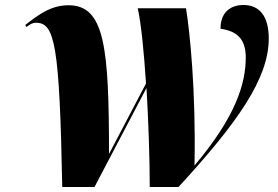

<svg xmlns="http://www.w3.org/2000/svg" viewBox="-20 -747 1113 768"><path d="M229 1H358L566 -395C574 -258 579 -109 579 1H694C931 -257 1055 -433 1055 -593C1055 -681 1019 -727 954 -727C904 -727 862 -700 862 -632C926 -623 963 -593 963 -517C963 -413 923 -280 758 -85C764 -387 739 -622 724 -714H531C545 -650 556 -537 564 -413L416 -131C416 -558 399 -726 254 -726C181 -726 130 -685 81 -647L86 -639C99 -649 109 -656 124 -656C199 -656 218 -570 229 1Z"/></svg>

Font: Noto Serif Display Black
Style: Italic
Weight: 900
Italic angle: -12°
Designer: Monotype Design Team
Foundry: Monotype Imaging Inc.
Version: Version 2.009